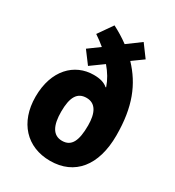

<svg xmlns="http://www.w3.org/2000/svg" viewBox="-186 -877 908 996"><g transform="rotate(30 268.5 -378.5)"><path d="M206 -766 146 -680C167 -666 186 -652 205 -636L138 -587L192 -515L268 -570C296 -537 316 -504 329 -466L326 -465C307 -482 280 -490 242 -490C127 -490 36 -400 36 -241C36 -88 127 10 267 10C414 10 500 -96 500 -276C500 -448 454 -557 369 -647L434 -694L380 -767L300 -708C269 -731 237 -750 206 -766ZM269 -368C324 -368 347 -321 347 -248C347 -157 326 -111 269 -111C213 -111 190 -160 190 -240C190 -327 214 -368 269 -368Z"/></g></svg>

Font: Noto Sans Gujarati Condensed ExtraBold
Style: Regular
Weight: 800
Width: 3
Designer: Jelle Bosma - Monotype Design Team, Universal Thirst
Foundry: Monotype Imaging Inc.
Version: Version 2.106